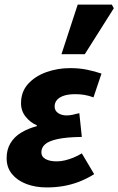

<svg xmlns="http://www.w3.org/2000/svg" viewBox="-20 -808 518 840"><path d="M184 12Q135 12 95.5 -3Q56 -18 32.5 -46.5Q9 -75 9 -116Q9 -154 26 -182Q43 -210 73 -228Q103 -246 141 -256V-260Q114 -271 93 -296.5Q72 -322 72 -356Q72 -407 103 -441Q134 -475 183 -492.5Q232 -510 287 -510Q327 -510 361 -503Q395 -496 424 -486L389 -382Q367 -390 348.5 -393Q330 -396 310 -396Q280 -396 260 -389.5Q240 -383 229.5 -371Q219 -359 219 -342Q219 -324 234 -313.5Q249 -303 272 -303Q284 -303 298 -306Q312 -309 327 -313L338 -209Q270 -208 231.5 -199.5Q193 -191 177 -176.5Q161 -162 161 -142Q161 -122 179.5 -112Q198 -102 228 -102Q246 -102 264.5 -106.5Q283 -111 301.5 -118.5Q320 -126 338 -137L392 -46Q358 -25 325 -12.5Q292 0 257.5 6Q223 12 184 12ZM249 -571 320 -788H469L478 -772L351 -571Z"/></svg>

Font: Source Sans 3 ExtraBold
Style: Italic
Weight: 800
Italic angle: -11°
Version: Version 3.052;hotconv 1.1.0;makeotfexe 2.6.0